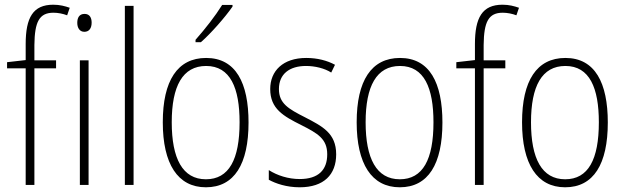

<svg xmlns="http://www.w3.org/2000/svg" viewBox="-20 -785 2649 815"><path d="M218 -495V-529H126V-594C127 -693 147 -731 207 -731C226 -731 247 -727 265 -720L276 -752C256 -759 234 -765 206 -765C120 -765 89 -710 89 -598V-530L10 -521V-495H89V0H126V-495Z M339 -726C316 -726 308 -709 308 -688C308 -667 318 -650 338 -650C359 -650 369 -666 369 -689C369 -709 361 -726 339 -726ZM356 -529H319V0H356Z M547 0V-760H510V0Z M967 -757V-764H923C893 -716 853 -665 810 -616V-606H833C876 -644 935 -711 967 -757ZM1035 -265C1035 -433 981 -539 855 -539C733 -539 671 -442 671 -266C671 -90 734 10 854 10C975 10 1035 -89 1035 -265ZM709 -266C709 -419 755 -505 855 -505C958 -505 997 -411 997 -266C997 -108 952 -24 854 -24C755 -24 709 -112 709 -266Z M1407 -130C1407 -220 1348 -249 1275 -287C1204 -323 1164 -346 1164 -407C1164 -471 1209 -505 1279 -505C1317 -505 1358 -495 1386 -477L1402 -510C1369 -528 1327 -539 1280 -539C1181 -539 1127 -484 1127 -407C1127 -323 1183 -292 1259 -254C1328 -219 1369 -196 1369 -130C1369 -64 1332 -25 1252 -25C1204 -25 1157 -40 1121 -63V-22C1150 -6 1196 10 1252 10C1355 10 1407 -44 1407 -130Z M1858 -265C1858 -433 1804 -539 1678 -539C1556 -539 1494 -442 1494 -266C1494 -90 1557 10 1677 10C1798 10 1858 -89 1858 -265ZM1532 -266C1532 -419 1578 -505 1678 -505C1781 -505 1820 -411 1820 -266C1820 -108 1775 -24 1677 -24C1578 -24 1532 -112 1532 -266Z M2125 -495V-529H2033V-594C2034 -693 2054 -731 2114 -731C2133 -731 2154 -727 2172 -720L2183 -752C2163 -759 2141 -765 2113 -765C2027 -765 1996 -710 1996 -598V-530L1917 -521V-495H1996V0H2033V-495Z M2560 -265C2560 -433 2506 -539 2380 -539C2258 -539 2196 -442 2196 -266C2196 -90 2259 10 2379 10C2500 10 2560 -89 2560 -265ZM2234 -266C2234 -419 2280 -505 2380 -505C2483 -505 2522 -411 2522 -266C2522 -108 2477 -24 2379 -24C2280 -24 2234 -112 2234 -266Z"/></svg>

Font: Noto Sans Myanmar UI Condensed ExtraLight
Style: Regular
Weight: 200
Width: 3
Designer: Monotype Design Team
Foundry: Monotype Imaging Inc.
Version: Version 2.103